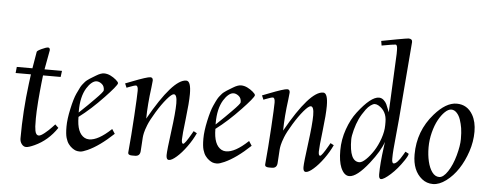

<svg xmlns="http://www.w3.org/2000/svg" viewBox="-48 -829 2465 965"><g transform="rotate(5 1184.0 -347.0)"><path d="M186 -490 168 -392.1H256.1L252 -361.1H163.1Q163.1 -360.4 161.5 -347Q159.9 -333.7 158.2 -317.6Q156.5 -301.5 154.2 -277.2Q151.9 -252.9 150.1 -229.5Q146 -172.6 146 -142.8Q146 -113 146.7 -102.3Q147.5 -91.6 149.4 -80.6Q153.8 -58.1 168 -58.1Q177.7 -58.1 197.3 -73.9Q216.8 -89.6 231.4 -105.5L246.1 -121.1L262.9 -105Q218.8 -39.1 151.4 -8.3Q122.6 4.9 109.6 4.9Q96.7 4.9 87.3 -7.2Q77.9 -19.3 77.9 -35.9Q77.9 -173.8 95.9 -314L102.1 -361.1H24.9L28.1 -392.1H106.9L121.1 -476.1Q121.8 -481.9 144.4 -492.4Q167 -502.9 176.5 -502.9Q186 -502.9 186 -490Z M428.5 -383.3Q452.1 -397.9 468.4 -397.9Q484.6 -397.9 500.4 -390.3Q516.1 -382.6 529.1 -371.6Q542 -360.6 542 -354.7Q542 -348.9 524.9 -328.2Q507.8 -307.6 482.2 -280.8Q419.2 -214.1 358.9 -168.9Q358.9 -87.9 399.2 -66.4Q409.4 -61 421.9 -61Q467 -61 531 -121.1Q532.2 -122.6 533 -123L547.9 -100.1Q477.8 -33.9 418.7 -7.3Q393.8 3.9 381.3 3.9Q368.9 3.9 360.2 1Q351.6 -2 341.2 -9.6Q330.8 -17.3 322.5 -28.6Q314.2 -39.8 308.6 -58.7Q303 -77.6 303 -115Q303 -152.3 314.5 -205Q325.9 -257.6 337.9 -283.8Q349.9 -310.1 355 -319.1Q360.1 -328.1 366.1 -335.3Q372.1 -342.5 376.2 -347.3Q380.4 -352.1 387.8 -357.4Q395.3 -362.8 398.7 -365.1Q402.1 -367.4 411 -372.7Q419.9 -377.9 428.5 -383.3ZM357.9 -190.9Q358.2 -191.2 371.9 -204.2Q385.7 -217.3 401.6 -232.8Q417.5 -248.3 434.3 -265.6Q473.9 -305.4 473.9 -313Q473.9 -334.2 460.7 -344.6Q447.5 -355 434.8 -355Q422.1 -355 409.2 -344.2Q396.2 -333.5 384.5 -314.5Q357.9 -270.5 357.9 -199Z M632.8 -351.1Q625.5 -351.1 596.2 -339.8L586.7 -335.9L577.6 -356.9Q582 -358.4 610.4 -369.6Q685.3 -398.9 701.7 -398.9Q714.8 -398.9 714.8 -383.1Q714.8 -377 711.2 -348.4Q699.5 -261.7 698.7 -189.9Q815.9 -397.9 882.8 -397.9Q906.7 -397.9 906.7 -332Q906.7 -289.3 896.7 -205.8Q886.7 -122.3 886.7 -101.2Q886.7 -80.1 894.8 -80.1Q903.1 -80.1 933.8 -134Q938.7 -142.8 941.7 -147.9L958.7 -138.9Q942.6 -103.8 917.8 -69.6Q893.1 -35.4 868.8 -14.2Q844.5 7.1 830.6 7.1Q816.7 7.1 816.7 -16Q816.7 -39.1 829.7 -136.7Q842.8 -234.4 842.8 -279.2Q842.8 -324 826.7 -324Q815.9 -324 791.9 -295.7Q767.8 -267.3 742.2 -225.2Q716.6 -183.1 706.5 -157.3Q696.5 -131.6 693.5 -117.6Q690.4 -103.5 689.7 -93.6Q689 -83.7 687.7 -60.8Q686.5 -37.8 685.3 -23.7Q683.1 1 658.7 1H642.8Q633.5 1 628.3 -2.3Q623 -5.6 623.8 -13.9Q631.8 -99.1 637.8 -199.7Q643.8 -300.3 643.8 -325.7Q643.8 -351.1 632.8 -351.1Z M1119.1 -383.3Q1142.8 -397.9 1159.1 -397.9Q1175.3 -397.9 1191 -390.3Q1206.8 -382.6 1219.7 -371.6Q1232.7 -360.6 1232.7 -354.7Q1232.7 -348.9 1215.6 -328.2Q1198.5 -307.6 1172.9 -280.8Q1109.9 -214.1 1049.6 -168.9Q1049.6 -87.9 1089.8 -66.4Q1100.1 -61 1112.5 -61Q1157.7 -61 1221.7 -121.1Q1222.9 -122.6 1223.6 -123L1238.5 -100.1Q1168.5 -33.9 1109.4 -7.3Q1084.5 3.9 1072 3.9Q1059.6 3.9 1050.9 1Q1042.2 -2 1031.9 -9.6Q1021.5 -17.3 1013.2 -28.6Q1004.9 -39.8 999.3 -58.7Q993.7 -77.6 993.7 -115Q993.7 -152.3 1005.1 -205Q1016.6 -257.6 1028.6 -283.8Q1040.5 -310.1 1045.7 -319.1Q1050.8 -328.1 1056.8 -335.3Q1062.7 -342.5 1066.9 -347.3Q1071 -352.1 1078.5 -357.4Q1085.9 -362.8 1089.4 -365.1Q1092.8 -367.4 1101.7 -372.7Q1110.6 -377.9 1119.1 -383.3ZM1048.6 -190.9Q1048.8 -191.2 1062.6 -204.2Q1076.4 -217.3 1092.3 -232.8Q1108.2 -248.3 1125 -265.6Q1164.6 -305.4 1164.6 -313Q1164.6 -334.2 1151.4 -344.6Q1138.2 -355 1125.5 -355Q1112.8 -355 1099.9 -344.2Q1086.9 -333.5 1075.2 -314.5Q1048.6 -270.5 1048.6 -199Z M1323.5 -351.1Q1316.2 -351.1 1286.9 -339.8L1277.3 -335.9L1268.3 -356.9Q1272.7 -358.4 1301 -369.6Q1376 -398.9 1392.3 -398.9Q1405.5 -398.9 1405.5 -383.1Q1405.5 -377 1401.9 -348.4Q1390.1 -261.7 1389.4 -189.9Q1506.6 -397.9 1573.5 -397.9Q1597.4 -397.9 1597.4 -332Q1597.4 -289.3 1587.4 -205.8Q1577.4 -122.3 1577.4 -101.2Q1577.4 -80.1 1585.4 -80.1Q1593.8 -80.1 1624.5 -134Q1629.4 -142.8 1632.3 -147.9L1649.4 -138.9Q1633.3 -103.8 1608.5 -69.6Q1583.7 -35.4 1559.4 -14.2Q1535.2 7.1 1521.2 7.1Q1507.3 7.1 1507.3 -16Q1507.3 -39.1 1520.4 -136.7Q1533.4 -234.4 1533.4 -279.2Q1533.4 -324 1517.3 -324Q1506.6 -324 1482.5 -295.7Q1458.5 -267.3 1432.9 -225.2Q1407.2 -183.1 1397.2 -157.3Q1387.2 -131.6 1384.2 -117.6Q1381.1 -103.5 1380.4 -93.6Q1379.6 -83.7 1378.4 -60.8Q1377.2 -37.8 1376 -23.7Q1373.8 1 1349.4 1H1333.5Q1324.2 1 1319 -2.3Q1313.7 -5.6 1314.5 -13.9Q1322.5 -99.1 1328.5 -199.7Q1334.5 -300.3 1334.5 -325.7Q1334.5 -351.1 1323.5 -351.1Z M1957.3 -74Q1974.4 -74 2002 -122.1L2011.2 -137.9L2028.3 -128.9Q2028.3 -119.9 2011.2 -94.5Q1981.4 -49.8 1948.1 -19.9Q1914.8 10 1900.4 10Q1889.4 10 1889.4 -12.9Q1889.4 -68.4 1900.6 -149.7L1904.3 -178Q1888.4 -131.1 1838.6 -67.6Q1778.3 9 1740.2 9Q1713.9 9 1697.5 -29.5Q1684.3 -61.3 1684.3 -116.1Q1684.3 -170.9 1702.9 -223.4Q1721.4 -275.9 1749.3 -312Q1814.5 -397 1855.2 -397Q1868.4 -397 1878.9 -387.6Q1889.4 -378.2 1894.4 -367.3Q1899.4 -356.4 1904.2 -343.4Q1908.9 -330.3 1910.4 -327.9L1924.3 -624V-643.1Q1924.3 -669.9 1914.9 -669.9Q1905.5 -669.9 1845.2 -658.9L1841.3 -681.9Q1865.5 -687 1918.6 -696.5Q1971.7 -706.1 1977.3 -706.1Q1996.3 -706.1 1996.3 -689.9L1964.4 -295.9Q1961.4 -262.2 1956.9 -216.6Q1952.4 -170.9 1950.3 -145.4Q1948.2 -119.9 1948.2 -96.9Q1948.2 -74 1957.3 -74ZM1734.4 -176Q1734.4 -64.9 1784.4 -64.9Q1797.9 -64.9 1817.4 -83.5Q1836.9 -102.1 1854.9 -129.8Q1872.8 -157.5 1885.5 -193.8Q1898.2 -230.2 1898.2 -262V-278.1Q1898.2 -332.5 1856.2 -357.4Q1846.4 -363 1837.5 -363Q1828.6 -363 1816.3 -354Q1804 -345 1793.7 -331.3Q1773.9 -304.4 1762.5 -280Q1751 -255.6 1742.7 -224Q1734.4 -192.4 1734.4 -176Z M2058.1 -127.9Q2058.1 -246.8 2135.7 -335.2Q2193.1 -400.9 2247.1 -400.9Q2300.5 -400.9 2328.4 -352.5Q2348.1 -318.1 2348.1 -267.9Q2348.1 -217.8 2331.5 -167.8Q2314.9 -117.9 2288.9 -78.5Q2262.9 -39.1 2228.6 -13.5Q2194.3 12 2162.6 12Q2130.9 12 2106.9 -7.3Q2058.1 -46.6 2058.1 -127.9ZM2158.8 -309.4Q2144.3 -283 2134.6 -245.5Q2125 -208 2125 -169.8Q2125 -131.6 2132.7 -99Q2140.4 -66.4 2155.3 -46.1Q2170.2 -25.9 2190.9 -25.9Q2211.7 -25.9 2233.9 -59.4Q2256.1 -93 2269.7 -142.5Q2283.2 -191.9 2283.2 -225.2Q2283.2 -258.5 2279.7 -280.3Q2276.1 -302 2269.3 -322.4Q2262.5 -342.8 2250.1 -355.8Q2237.8 -368.9 2222.7 -368.9Q2207.5 -368.9 2190.4 -352.4Q2173.3 -335.9 2158.8 -309.4Z"/></g></svg>

Font: Linden Hill
Style: Italic
Weight: 400
Italic angle: -5.60001°
Version: Version 1.201